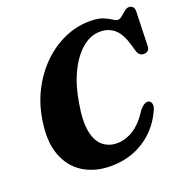

<svg xmlns="http://www.w3.org/2000/svg" viewBox="-129 -835 950 970"><g transform="rotate(-20 346.5 -350.5)"><path d="M597.5 -229Q607.5 -225 610.8 -210.5Q614 -196 600 -169Q559.5 -84.5 482.5 -36.2Q405.5 12 306.5 12Q222.5 12 160.2 -26Q98 -64 69.8 -138.2Q41.5 -212.5 58.5 -320Q70.5 -404.5 106.8 -476Q143 -547.5 197 -600.8Q251 -654 317 -683.5Q383 -713 455 -713Q499 -713 525 -702.2Q551 -691.5 566.2 -681Q581.5 -670.5 592 -670.5Q603 -670.5 615 -680.8Q627 -691 639.5 -701.5Q652 -712 663.5 -712Q676.5 -712 684.8 -703.8Q693 -695.5 692.5 -680.5L687 -495.5Q687 -479 678 -471.2Q669 -463.5 655.5 -463.5Q630 -463.5 621 -494L611.5 -527Q593.5 -590.5 562.5 -618Q531.5 -645.5 485 -645.5Q433 -645.5 387.2 -606.5Q341.5 -567.5 308.8 -498.5Q276 -429.5 262 -339Q246 -247.5 257.5 -191.8Q269 -136 300.5 -111Q332 -86 375 -86Q421 -86 464.8 -114Q508.5 -142 547 -203.5Q577 -237.5 597.5 -229Z"/></g></svg>

Font: Fraunces 72pt S050
Style: Bold Italic
Weight: 700
Italic angle: -16°
Version: Version 1.000; ttfautohint (v1.8.3)